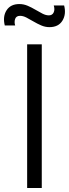

<svg xmlns="http://www.w3.org/2000/svg" viewBox="-56 -942 345 962"><path d="M191.7 -806Q170.5 -806 150.6 -814.6Q130.7 -823.2 111.9 -834.3Q93.2 -845.5 76.3 -854.1Q59.5 -862.7 44.7 -862.7Q25.3 -862.7 19.9 -847.2Q14.5 -831.8 20 -814.3H-32Q-43.2 -859.2 -23.1 -890.4Q-3 -921.7 41 -921.7Q62.5 -921.7 82.6 -913.1Q102.7 -904.5 121.4 -893.3Q140.2 -882.2 157 -873.6Q173.8 -865 188.7 -865Q206.3 -865 213 -879.9Q219.7 -894.8 213.3 -914.7H265.3Q276.7 -870.7 256.7 -838.3Q236.7 -806 191.7 -806ZM80 0V-720H153.3V0Z"/></svg>

Font: Manrope ExtraLight
Style: Regular
Weight: 200
Designer: Mikhail Sharanda
Foundry: Mikhail Sharanda
Version: Version 4.505